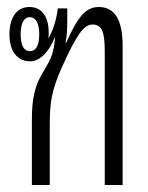

<svg xmlns="http://www.w3.org/2000/svg" viewBox="-20 -528 423 548"><path d="M71 0H122V-170C122 -235 127 -270 157 -337C199 -429 219 -458 244 -458C271 -458 279 -437 279 -381V0H330V-397C330 -469 309 -508 262 -508C226 -508 203 -483 169 -406H167C171 -426 172 -441 172 -472V-504H145C141 -471 131 -440 118 -418C119 -424 119 -429 119 -435C119 -481 99 -508 64 -508C29 -508 7 -480 7 -430C7 -382 29 -353 66 -353C96 -353 122 -384 136 -421L137 -420C133 -376 127 -363 107 -329C79 -285 71 -248 71 -186ZM65 -382C48 -382 39 -399 39 -430C39 -461 48 -479 65 -479C83 -479 92 -460 92 -430C92 -399 83 -382 65 -382Z"/></svg>

Font: Noto Sans Thai Looped UI Condensed Light
Style: Regular
Weight: 300
Width: 3
Designer: Cadson Demak Team
Foundry: Cadson Demak Co., Ltd.
Version: Version 1.000